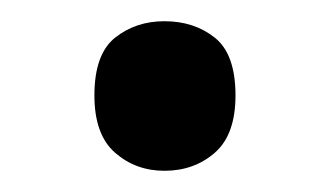

<svg xmlns="http://www.w3.org/2000/svg" viewBox="-20 -147 311 181"><path d="M69 -57Q69 -96 88.5 -111.5Q108 -127 135 -127Q163 -127 182.5 -111.5Q202 -96 202 -57Q202 -20 182.5 -3Q163 14 135 14Q108 14 88.5 -3Q69 -20 69 -57Z"/></svg>

Font: Noto Sans New Tai Lue Medium
Style: Regular
Weight: 500
Version: Version 2.003